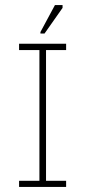

<svg xmlns="http://www.w3.org/2000/svg" viewBox="-20 -735 345 755"><path d="M135 -18V-545H161V-18ZM55 0V-24H240V0ZM55 -538V-563H240V-538ZM155 -603H139V-609L196 -715H226V-704Z"/></svg>

Font: Darker Grotesque Light Light
Style: Regular
Weight: 300
Version: Version 1.000;gftools[0.9.28]